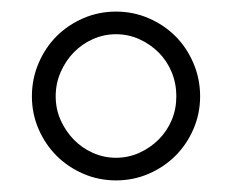

<svg xmlns="http://www.w3.org/2000/svg" viewBox="-20 -726 400 331"><path d="M180 -415Q150 -415 123.5 -426.5Q97 -438 77.5 -457.5Q58 -477 46.5 -503.5Q35 -530 35 -560Q35 -590 46.5 -617Q58 -644 77.5 -663.5Q97 -683 123.5 -694.5Q150 -706 180 -706Q210 -706 236.5 -694.5Q263 -683 282.5 -663.5Q302 -644 313.5 -617Q325 -590 325 -560Q325 -530 313.5 -503.5Q302 -477 282.5 -457.5Q263 -438 236.5 -426.5Q210 -415 180 -415ZM180 -454Q201 -454 220 -462.5Q239 -471 253.5 -485.5Q268 -500 276 -519Q284 -538 284 -560Q284 -582 276 -601.5Q268 -621 253.5 -635.5Q239 -650 220 -658.5Q201 -667 180 -667Q159 -667 140 -658.5Q121 -650 107 -635.5Q93 -621 84.5 -601.5Q76 -582 76 -560Q76 -538 84.5 -519Q93 -500 107 -485.5Q121 -471 140 -462.5Q159 -454 180 -454Z"/></svg>

Font: Retni Sans Light
Style: Regular
Weight: 300
Designer: Vitaly Kuzmin
Foundry: ParaType Ltd.
Version: Version 1.00;March 2, 2019;FontCreator 11.5.0.2425 64-bit; t